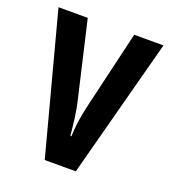

<svg xmlns="http://www.w3.org/2000/svg" viewBox="-106 -623 627 703"><g transform="rotate(20 207.5 -271.5)"><path d="M147 0H268L412 -543H298L226 -237C214 -186 210 -147 209 -115H205C200 -162 197 -201 185 -250L117 -543H3Z"/></g></svg>

Font: Noto Sans Sinhala UI ExtraCondensed SemiBold
Style: Regular
Weight: 600
Width: 2
Designer: Jelle Bosma - Monotype Design Team
Foundry: Monotype Imaging Inc.
Version: Version 2.006